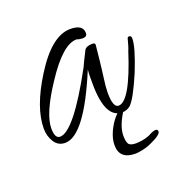

<svg xmlns="http://www.w3.org/2000/svg" viewBox="-77 -351 452 483"><g transform="rotate(-20 149.5 -109.5)"><path d="M51 -20Q32 -20 22 -36Q12 -52 12 -72Q12 -128 59 -203Q110 -285 160 -285Q194 -285 194 -262Q194 -252 181 -252Q180 -252 178 -252.5Q176 -253 173 -253L166 -255Q129 -255 78 -177Q30 -105 30 -66Q30 -39 44 -39Q81 -39 159 -183Q161 -188 166 -198Q171 -208 178 -222Q183 -231 200 -231Q207 -231 207 -226L203 -187Q200 -159 197 -137.5Q194 -116 194 -102Q194 -62 209 -62Q240 -62 279 -184Q282 -190 288 -213Q289 -217 293 -217Q299 -217 299 -209Q299 -186 275 -126Q249 -65 234 -51Q224 -43 212 -43Q166 -43 166 -137Q166 -145 166 -154.5Q166 -164 167 -174Q103 -20 51 -20ZM208 66Q165 66 165 28Q165 11 173.5 -7.5Q182 -26 193.5 -39Q205 -52 213 -52L219 -51Q194 -14 194 13Q194 28 198 35Q202 42 218 42Q224 42 234 40.5Q244 39 254 35Q263 30 268 28.5Q273 27 274 27Q281 27 281 33Q281 42 252 55Q239 61 226.5 63.5Q214 66 208 66Z"/></g></svg>

Font: Ole
Style: Regular
Weight: 400
Designer: Robert E. Leuschke
Foundry: Robert E. Leuschke
Version: Version 1.010; ttfautohint (v1.8.3)